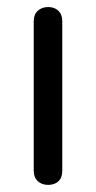

<svg xmlns="http://www.w3.org/2000/svg" viewBox="-20 -517 272 542"><path d="M75.2 -35.2V-457Q75.2 -476.1 86.7 -486.6Q98.1 -497.1 116 -497.1Q133.8 -497.1 144.8 -486.6Q155.8 -476.1 155.8 -457V-35.2Q155.8 -15.1 144.8 -5.1Q133.8 4.9 116 4.9Q98.1 4.9 86.7 -5.6Q75.2 -16.1 75.2 -35.2Z"/></svg>

Font: Nunito-Regular
Style: Regular
Weight: 400
Designer: Vernon Adams
Foundry: newtypography
Version: Version 3.000